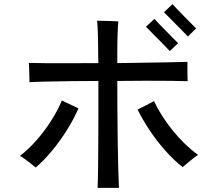

<svg xmlns="http://www.w3.org/2000/svg" viewBox="-20 -881 1040 925"><path d="M450 24Q452 -10 452.5 -67Q453 -124 453.5 -194.5Q454 -265 454 -341.5Q454 -418 454 -491Q384 -491 319.5 -490Q255 -489 204 -488Q153 -487 122 -485Q122 -495 121.5 -513Q121 -531 120.5 -549.5Q120 -568 119 -578Q154 -577 206.5 -576.5Q259 -576 323 -576.5Q387 -577 454 -577L453 -611Q453 -675 451.5 -717Q450 -759 448 -781Q460 -781 479 -780.5Q498 -780 517.5 -779.5Q537 -779 550 -778Q548 -756 546.5 -716Q545 -676 545 -612V-577Q616 -578 681.5 -579Q747 -580 799.5 -581Q852 -582 883 -583Q883 -580 883 -576Q883 -572 883 -567Q883 -548 883 -524.5Q883 -501 884 -490Q852 -491 799.5 -491.5Q747 -492 681.5 -492Q616 -492 545 -491Q545 -429 545.5 -355Q546 -281 547 -207.5Q548 -134 549.5 -73Q551 -12 553 24ZM860 -76Q821 -106 780 -151.5Q739 -197 703.5 -249.5Q668 -302 643 -353Q651 -357 666.5 -365Q682 -373 698 -381Q714 -389 722 -394Q755 -323 812 -252.5Q869 -182 934 -135Q926 -130 911.5 -118.5Q897 -107 882.5 -95Q868 -83 860 -76ZM152 -74Q144 -81 129 -92.5Q114 -104 99.5 -115Q85 -126 76 -130Q118 -162 156.5 -206Q195 -250 226.5 -299.5Q258 -349 278 -397Q287 -393 303 -385Q319 -377 335 -370Q351 -363 358 -359Q336 -308 302.5 -254.5Q269 -201 230 -154Q191 -107 152 -74ZM885 -705Q880 -711 863.5 -727.5Q847 -744 827.5 -764Q808 -784 791.5 -800.5Q775 -817 770 -822L811 -861Q816 -855 832 -838.5Q848 -822 867.5 -802Q887 -782 903.5 -765.5Q920 -749 925 -744ZM798 -635Q793 -641 776.5 -657.5Q760 -674 740.5 -694Q721 -714 704.5 -730.5Q688 -747 683 -752L724 -790Q729 -784 745 -767.5Q761 -751 780.5 -731Q800 -711 816.5 -694.5Q833 -678 838 -673Z"/></svg>

Font: Zen Kaku Gothic Antique Medium
Style: Regular
Weight: 500
Designer: Yoshimichi Ohira
Foundry: Positype
Version: Version 1.002